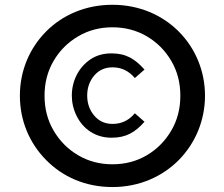

<svg xmlns="http://www.w3.org/2000/svg" viewBox="-20 -754 919 787"><path d="M61.5 -361.8C61.5 -260.3 100.1 -168 168.5 -98.6C236.3 -29.3 330.1 12.7 440.9 12.7C661.6 12.7 820.3 -159.2 820.3 -361.8C820.3 -564.5 661.6 -734.4 440.9 -734.4C331.1 -734.4 236.3 -692.9 168.5 -624.5C100.6 -555.7 61.5 -463.4 61.5 -361.8ZM162.6 -361.8C162.6 -414.6 174.8 -461.9 199.7 -504.4C224.6 -546.9 257.8 -580.1 300.3 -605C342.3 -629.9 389.2 -642.1 440.9 -642.1C492.7 -642.1 539.6 -629.9 582 -605C624 -580.1 657.2 -546.9 682.1 -504.4C707 -461.9 719.2 -414.6 719.2 -361.8C719.2 -308.6 707 -261.2 682.1 -218.8C657.2 -176.3 624 -142.6 582 -117.7C539.6 -92.8 492.7 -80.6 440.9 -80.6C389.2 -80.6 342.3 -92.8 300.3 -117.7C257.8 -142.6 224.6 -176.3 199.7 -218.8C174.8 -261.2 162.6 -308.6 162.6 -361.8ZM572.3 -468.8C533.7 -512.2 497.1 -535.2 437 -535.2C403.3 -535.2 374.5 -526.9 350.1 -510.3C301.3 -477.1 274.4 -420.9 274.4 -362.3C274.4 -333.5 280.8 -305.7 293.9 -279.3C319.8 -226.1 370.1 -189.5 437 -189.5C497.1 -189.5 533.7 -211.4 572.3 -254.9L532.7 -289.6C506.8 -258.8 476.1 -246.1 441.4 -246.1C410.6 -246.1 385.3 -257.3 366.2 -280.3C347.2 -302.7 337.4 -330.1 337.4 -362.3C337.4 -394.5 347.2 -421.9 366.2 -444.3C385.3 -466.8 410.6 -478 441.4 -478C476.1 -478 506.8 -464.8 532.7 -434.1Z"/></svg>

Font: Estedad Bold
Style: Regular
Weight: 700
Designer: Amin Abedi
Version: Version 7.3